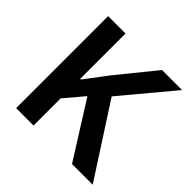

<svg xmlns="http://www.w3.org/2000/svg" viewBox="-176 -864 1030 1030"><g transform="rotate(45 339.0 -349.0)"><path d="M307 -316 214 -206V0H82V-698H214V-354H219L318 -485L491 -698H643L400 -407L663 0H506Z"/></g></svg>

Font: IBM Plex Sans SmBld
Style: Regular
Weight: 600
Designer: Mike Abbink, Paul van der Laan, Pieter van Rosmalen
Foundry: Bold Monday
Version: Version 3.005